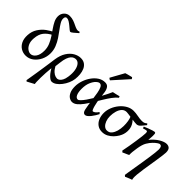

<svg xmlns="http://www.w3.org/2000/svg" viewBox="-28 -1474 2447 2447"><g transform="rotate(45 1195.0 -251.0)"><path d="M479.5 -667.5Q445.3 -637.2 420.7 -616.9Q396 -596.7 386.2 -596.7Q377.9 -596.7 360.6 -611.1Q343.3 -625.5 321 -644.3Q298.8 -663.1 275.1 -677.7Q251.5 -692.4 230.5 -692.4Q218.8 -692.4 210 -683.3Q201.2 -674.3 201.2 -650.9Q201.2 -623 221.4 -589.1Q241.7 -555.2 271.7 -515.6Q301.8 -476.1 331.8 -430.7Q361.8 -385.3 382.1 -334.5Q402.3 -283.7 402.3 -227.5Q402.3 -163.1 375 -106.7Q347.7 -50.3 301 -15.1Q254.4 20 196.3 20Q148.4 20 109.4 -3.7Q70.3 -27.3 48.3 -72.5Q26.4 -117.7 29.8 -182.6Q33.7 -253.4 68.1 -306.9Q102.5 -360.4 152.1 -396.7Q201.7 -433.1 251 -453.1Q255.4 -444.8 257.8 -431.2Q260.3 -417.5 257.8 -411.6Q194.3 -379.9 158 -334.2Q121.6 -288.6 115.7 -209.5Q111.3 -152.3 128.4 -114.5Q145.5 -76.7 172.6 -57.9Q199.7 -39.1 224.6 -39.1Q264.6 -39.1 293.9 -80.1Q323.2 -121.1 323.2 -194.3Q323.2 -247.6 304 -294.7Q284.7 -341.8 256.6 -384.3Q228.5 -426.8 200.4 -466.8Q172.4 -506.8 153.1 -545.9Q133.8 -585 133.8 -625Q133.8 -672.4 164.3 -704.6Q194.8 -736.8 238.3 -736.8Q277.8 -736.8 310.1 -725.1Q342.3 -713.4 369.1 -699.7Q396 -686 419.9 -679.2Q443.8 -672.4 467.3 -682.6Q470.2 -680.7 472.9 -677.5Q475.6 -674.3 479.5 -667.5Z M855 -217.8Q850.1 -177.7 831.8 -136.2Q813.5 -94.7 786.1 -59.1Q758.8 -23.4 727.3 -1.7Q695.8 20 664.6 20Q641.6 20 604.5 -15.9Q567.4 -51.8 521 -140.6Q527.3 -145.5 528.3 -151.1Q529.3 -156.7 533.4 -161.4Q537.6 -166 553.2 -168Q582 -114.7 608.4 -91.3Q634.8 -67.9 655.8 -62.3Q676.8 -56.6 689.9 -56.6Q702.1 -56.6 719 -67.6Q735.8 -78.6 750.7 -105.5Q765.6 -132.3 772 -179.7Q781.2 -243.7 772.5 -293.9Q763.7 -344.2 740.7 -373Q717.8 -401.9 684.1 -401.9Q670.4 -401.9 653.3 -395.8Q636.2 -389.6 619.6 -371.6Q603 -353.5 589.8 -318.1Q576.7 -282.7 570.3 -224.1Q568.4 -208 565.2 -182.9Q562 -157.7 559.3 -137.7Q556.6 -117.7 556.6 -117.7Q551.3 -139.2 547.9 -124.8Q544.4 -110.4 541.5 -82Q537.6 -45.4 535.2 -2.2Q532.7 41 532 82Q531.2 123 532.5 153.1Q533.7 183.1 536.6 192.4Q517.6 203.1 488.3 218.3Q459 233.4 440.4 244.1Q436 241.7 433.1 238.5Q430.2 235.4 426.8 231Q430.2 211.9 437 170.2Q443.8 128.4 452.4 75.2Q460.9 22 469 -33Q477.1 -87.9 483.9 -134.8Q490.7 -181.6 494.1 -209Q506.3 -293.5 541.5 -348.4Q576.7 -403.3 623.8 -430.2Q670.9 -457 718.3 -457Q763.2 -457 792.2 -436Q821.3 -415 836.7 -380.1Q852.1 -345.2 856 -303Q859.9 -260.7 855 -217.8Z M1418.5 -442.4Q1386.2 -417.5 1354.2 -374Q1322.3 -330.6 1290.5 -278.3Q1258.8 -226.1 1227.1 -173.6Q1195.3 -121.1 1163.3 -77.1Q1131.3 -33.2 1098.6 -6.6Q1065.9 20 1032.2 20Q1005.9 20 979.7 3.2Q953.6 -13.7 936.3 -50.8Q918.9 -87.9 918.9 -148.9Q918.9 -201.7 937.3 -255.9Q955.6 -310.1 988 -355.7Q1020.5 -401.4 1063.2 -429.2Q1106 -457 1154.8 -457Q1194.3 -457 1213.1 -432.1Q1231.9 -407.2 1239 -363.8Q1246.1 -320.3 1252 -264.2Q1254.4 -238.3 1260.3 -207.3Q1266.1 -176.3 1273.7 -147.9Q1281.2 -119.6 1289.3 -101.6Q1297.4 -83.5 1304.7 -83.5Q1319.8 -83.5 1339.6 -100.3Q1359.4 -117.2 1371.6 -138.7Q1377.9 -134.8 1382.8 -129.4Q1387.7 -124 1391.6 -120.1Q1381.8 -100.6 1367.2 -76.4Q1352.5 -52.2 1335 -30.3Q1317.4 -8.3 1299.6 5.9Q1281.7 20 1265.6 20Q1231.4 20 1220 -33Q1208.5 -85.9 1194.3 -191.9Q1187.5 -243.7 1179.2 -291.5Q1170.9 -339.4 1156 -370.1Q1141.1 -400.9 1113.8 -400.9Q1094.7 -400.9 1068.1 -376Q1041.5 -351.1 1021.2 -303Q1001 -254.9 1001 -185.1Q1001 -124 1017.3 -89.1Q1033.7 -54.2 1062 -54.2Q1075.7 -54.2 1096.9 -76.2Q1118.2 -98.1 1143.3 -134Q1168.5 -169.9 1194.3 -213.1Q1220.2 -256.3 1243.7 -299.8Q1267.1 -343.3 1285.2 -379.6Q1303.2 -416 1312.5 -438Q1333.5 -442.4 1360.6 -448.5Q1387.7 -454.6 1410.6 -460.9Q1413.6 -456.1 1415.3 -450.9Q1417 -445.8 1418.5 -442.4ZM1366.7 -725.6 1180.2 -518.1Q1167 -522 1152.3 -536.6L1253.9 -720.2Q1264.2 -724.1 1282.7 -729Q1301.3 -733.9 1320.3 -738.5Q1339.4 -743.2 1351.6 -746.1Z M1919.4 -449.2Q1895 -418 1869.4 -389.4Q1843.8 -360.8 1814.5 -360.8Q1801.8 -360.8 1781 -362.8Q1760.3 -364.7 1738.8 -368.2Q1784.7 -319.8 1794.2 -266.8Q1803.7 -213.9 1788.1 -161.1Q1781.7 -137.7 1763.7 -106.9Q1745.6 -76.2 1717.8 -47.1Q1689.9 -18.1 1653.3 1Q1616.7 20 1573.2 20Q1524.4 20 1489.5 -4.6Q1454.6 -29.3 1436.3 -72Q1418 -114.7 1418 -168Q1418 -219.7 1438.5 -270.8Q1459 -321.8 1494.4 -364Q1529.8 -406.2 1575 -431.6Q1620.1 -457 1668.9 -457Q1708.5 -457 1752.7 -448Q1796.9 -439 1835 -439Q1861.8 -439 1877 -447Q1892.1 -455.1 1904.8 -466.3ZM1703.6 -137.2Q1715.3 -182.1 1716.1 -228Q1716.8 -273.9 1710.4 -312.7Q1704.1 -351.6 1693.4 -374Q1669.9 -377.4 1647.9 -380.4Q1626 -383.3 1616.7 -383.3Q1578.1 -382.8 1553 -356Q1527.8 -329.1 1515.4 -286.1Q1502.9 -243.2 1502.9 -194.8Q1502.9 -151.4 1516.4 -115.7Q1529.8 -80.1 1552.5 -58.8Q1575.2 -37.6 1603 -37.6Q1645 -37.6 1668.7 -67.4Q1692.4 -97.2 1703.6 -137.2Z M2336.9 -372.1Q2336.9 -357.4 2332 -319.3Q2327.1 -281.2 2319.3 -230Q2311.5 -178.7 2302.7 -123.5Q2293.9 -68.4 2286.1 -19Q2275.9 48.3 2272.7 88.4Q2269.5 128.4 2271.2 148.7Q2272.9 168.9 2276.9 178.2Q2267.1 181.2 2248.8 188.2Q2230.5 195.3 2212.2 203.1Q2193.8 210.9 2184.6 215.3L2167 199.2Q2169.4 180.7 2176 140.1Q2182.6 99.6 2191.4 46.4Q2200.2 -6.8 2209.5 -64.5Q2218.8 -122.1 2226.6 -175.8Q2234.4 -229.5 2239.3 -270.8Q2244.1 -312 2244.1 -332Q2244.1 -364.3 2234.9 -378.9Q2225.6 -393.6 2205.1 -393.6Q2196.8 -393.6 2174.8 -379.2Q2152.8 -364.7 2126 -337.4Q2099.1 -310.1 2075.7 -271Q2062.5 -249.5 2053 -217.5Q2043.5 -185.5 2037.6 -147Q2030.8 -103.5 2028.1 -75.4Q2025.4 -47.4 2026.4 -18.6Q2017.6 -13.7 2000.7 -6.3Q1983.9 1 1967 8.3Q1950.2 15.6 1942.4 20L1924.8 3.4Q1935.1 -44.9 1944.6 -101.3Q1954.1 -157.7 1962.2 -210.9Q1970.2 -264.2 1974.9 -304.7Q1979.5 -345.2 1979.5 -362.3Q1979.5 -384.8 1974.9 -389.9Q1970.2 -395 1961.4 -395Q1955.6 -395 1943.1 -391.8Q1930.7 -388.7 1920.2 -385.5Q1909.7 -382.3 1909.7 -382.3L1902.3 -406.2Q1930.2 -418.5 1960.7 -430.2Q1991.2 -441.9 2015.4 -449.5Q2039.6 -457 2047.4 -457Q2061 -457 2064.2 -446.8Q2067.4 -436.5 2067.4 -401.9Q2067.4 -395 2066.4 -380.1Q2065.4 -365.2 2064.2 -350.1Q2063 -335 2062 -327.1Q2117.7 -393.6 2172.6 -425.3Q2227.5 -457 2265.6 -457Q2298.3 -457 2317.6 -438.2Q2336.9 -419.4 2336.9 -372.1Z"/></g></svg>

Font: Gentium Book Plus
Style: Italic
Weight: 400
Italic angle: -8°
Designer: Victor Gaultney, Annie Olsen, Iska Routamaa, Becca Hirsbrunner
Foundry: SIL International
Version: Version 6.101